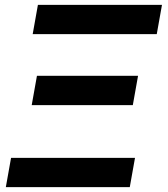

<svg xmlns="http://www.w3.org/2000/svg" viewBox="-20 -770 690 790"><path d="M132 -458 110.5 -337.5H526.5L548 -458ZM25.5 -120.5 4 0H514L535.5 -120.5ZM136 -750 114.5 -629.5H625L646.5 -750Z"/></svg>

Font: B612
Style: Regular
Weight: 700
Italic angle: -10°
Designer: Nicolas Chauveau, Thomas Paillot, Jonathan Favre-Lamarine, Jean-Luc Vinot
Foundry: AIRBUS
Version: Version 1.008